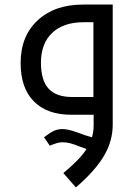

<svg xmlns="http://www.w3.org/2000/svg" viewBox="-20 -505 601 845"><path d="M173.8 99.1Q200.2 78.6 217.5 70.8Q234.9 63 254.9 63Q279.3 63 316.9 76.7Q365.2 94.7 384.8 99.1Q392.1 72.8 392.1 48.8V0H293.9Q187.5 0 129.2 -58.6Q70.8 -117.2 70.8 -228Q70.8 -345.7 145.5 -415.3Q220.2 -484.9 345.2 -484.9H476.1V43.9Q476.1 115.2 437.7 180.7Q399.4 246.1 314 319.8L258.8 256.8Q331.5 196.8 360.8 150.9L332.5 140.6Q303.2 128.9 287.4 125Q271.5 121.1 253.9 121.1Q233.9 121.1 199.2 136.2ZM391.1 -78.1V-407.2H348.1Q259.3 -407.2 209.7 -360.4Q160.2 -313.5 160.2 -229Q160.2 -150.9 194.1 -114.5Q228 -78.1 296.9 -78.1Z"/></svg>

Font: Droid Arabic Kufi
Style: Regular
Weight: 400
Designer: Pascal Zoghbi
Foundry: Irfont.ir
Version: Version 1.00 February 28, 2013, initial release